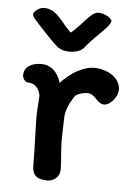

<svg xmlns="http://www.w3.org/2000/svg" viewBox="-49 -674 495 715"><g transform="rotate(5 198.5 -316.5)"><path d="M196 -482C224 -482 242 -493 249 -502C256 -511 273 -531 301 -558C318 -574 341 -598 341 -609C341 -619 314 -636 291 -636C263 -636 239 -591 194 -553C156 -587 137 -636 87 -636C69 -636 48 -619 48 -609C48 -601 55 -594 70 -577C92 -553 121 -522 134 -510C151 -493 164 -482 196 -482ZM201 -40C201 -72 196 -106 195 -145C195 -188 197 -208 197 -229C197 -263 210 -288 228 -317C234 -325 254 -334 277 -334C305 -334 314 -297 341 -297C364 -297 391 -331 391 -356C391 -404 338 -430 293 -430C251 -430 203 -401 169 -363C157 -400 135 -427 94 -427C62 -427 31 -413 31 -380C31 -370 39 -354 52 -354C78 -354 94 -334 98 -310C98 -285 94 -261 94 -232C94 -207 95 -173 96 -148C97 -118 98 -85 98 -51C98 -8 118 3 156 3C183 3 201 -19 201 -40Z"/></g></svg>

Font: Itim
Style: Regular
Weight: 400
Designer: CadsonDemak Team
Foundry: Pablo Impallari
Version: Version 1.002;PS 001.002;hotconv 1.0.88;makeotf.lib2.5.64775